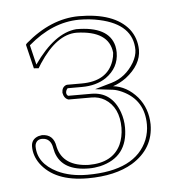

<svg xmlns="http://www.w3.org/2000/svg" viewBox="-40 -480 542 531"><g transform="rotate(-5 230.5 -214.5)"><path d="M187 -394Q131.8 -394 82 -317.9Q77.6 -311 74.2 -305.2L61 -306.2L44.9 -373L47.9 -377Q119.6 -438.5 196.8 -439Q295.4 -439 335.4 -389.6Q354.5 -364.7 355 -332Q355 -290.5 311.5 -256.8Q293.5 -243.7 274.9 -237.8Q313 -233.4 341.8 -200.2Q368.2 -168.5 369.1 -124Q369.1 -56.6 308.1 -19Q259.8 9.8 183.1 9.8Q91.3 9.8 52.7 -43.5Q37.1 -65.9 37.1 -90.8Q37.1 -111.3 57.1 -118.2Q62.5 -119.6 66.9 -120.1Q99.1 -120.1 104.5 -85.4Q105 -83.5 105 -83Q118.2 -29.3 189 -26.9Q255.4 -26.9 278.3 -74.7Q287.6 -95.2 288.1 -121.1Q288.1 -178.2 249.5 -202.1Q232.9 -211.9 212.9 -211.9H148.9Q136.7 -215.8 133.8 -231.9Q133.8 -247.6 146 -252.4Q147.9 -252.9 148.9 -252.9H189Q260.3 -252.9 278.8 -307.6Q282.7 -319.3 283.2 -330.1Q276.9 -391.6 187 -394ZM187 -403.8Q277.3 -403.8 291 -348.1Q293 -338.9 293 -330.1Q293 -287.6 256.3 -261.7Q229 -243.2 189 -243.2H149.4Q145 -239.3 144 -231.9Q144 -225.1 148.9 -222.2H212.9Q269.5 -222.2 290.5 -164.1Q297.9 -143.1 297.9 -121.1Q297.9 -39.1 220.2 -20.5Q204.1 -17.1 189 -17.1Q114.7 -17.1 98.1 -69.3Q96.2 -75.7 95.2 -81.5Q90.8 -109.4 66.9 -109.9Q51.3 -109.9 47.4 -95.2Q46.9 -92.8 46.9 -90.8Q46.9 -43.5 100.1 -17.1Q135.7 0 183.1 0Q317.4 0 351.1 -82.5Q358.9 -103 358.9 -124Q358.9 -192.4 298.8 -220.2Q284.7 -226.6 273.9 -228L224.6 -233.9L272 -247.6Q311.5 -259.3 334.5 -297.9Q344.7 -315.9 345.2 -332Q345.2 -403.3 253.4 -423.3Q226.6 -429.2 196.8 -429.2Q123 -428.7 55.7 -370.6L68.8 -315.9Q126.5 -398.4 187 -403.8Z"/></g></svg>

Font: Linux Biolinum Outline O
Style: Bold
Weight: 700
Designer: Philipp H. Poll
Foundry: Philipp H. Poll
Version: Version 0.9.2